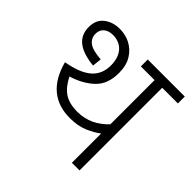

<svg xmlns="http://www.w3.org/2000/svg" viewBox="-161 -787 943 943"><g transform="rotate(45 310.5 -316.0)"><path d="M621.1 -574.2V-622.1H363.8V-574.2H459V-267.1C416 -222.7 366.7 -195.8 300.8 -195.8C262.2 -195.8 231.9 -203.6 209.5 -218.8C187 -233.9 167.5 -257.8 150.9 -291C198.2 -305.7 236.8 -327.1 266.6 -355.5C296.4 -383.8 311 -423.8 311 -476.1C311 -510.7 303.7 -539.6 289.1 -563C259.8 -609.9 211.9 -631.8 161.1 -631.8C128.9 -631.8 101.6 -623 79.6 -606C57.1 -588.9 45.9 -563.5 45.9 -529.8C45.9 -455.6 101.6 -420.4 194.8 -411.1L200.2 -459C159.7 -462.4 131.3 -469.7 116.2 -481.9C100.6 -494.1 92.8 -510.3 92.8 -530.8C92.8 -564.5 117.7 -586.9 158.2 -586.9C218.3 -586.9 256.8 -544.4 256.8 -474.1C256.8 -392.6 204.6 -346.2 85.9 -325.2C117.7 -203.6 191.9 -147.9 295.9 -147.9C333.5 -147.9 365.2 -153.8 391.6 -165C418 -176.3 440.4 -189 459 -203.1V0H512.2V-574.2Z"/></g></svg>

Font: Noto Reveo Sans
Style: Regular
Weight: 300
Designer: Monotype Design Team
Foundry: Monotype Imaging Inc.
Version: Version 2.007